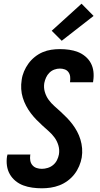

<svg xmlns="http://www.w3.org/2000/svg" viewBox="-20 -1008 540 1036"><path d="M206 8Q180 8 154.5 4.5Q129 1 106 -7.5Q83 -16 64 -31.5Q45 -47 33 -68Q21 -89 17.5 -114Q14 -139 18 -165Q19 -167 19.5 -169.5Q20 -172 20 -174H144Q144 -173 143.5 -172Q143 -171 143 -170Q141 -155 143.5 -141Q146 -127 155 -116.5Q164 -106 177.5 -101.5Q191 -97 206 -97Q221 -97 237.5 -102Q254 -107 267 -118Q280 -129 287.5 -144Q295 -159 298 -175Q302 -200 295 -223.5Q288 -247 274.5 -265.5Q261 -284 243.5 -299.5Q226 -315 209 -330.5Q192 -346 176 -362.5Q160 -379 146 -397.5Q132 -416 121 -437Q110 -458 103 -480.5Q96 -503 94.5 -527.5Q93 -552 97 -577Q100 -600 109.5 -622.5Q119 -645 133.5 -665Q148 -685 168 -701Q188 -717 210.5 -726.5Q233 -736 256.5 -739.5Q280 -743 303 -743Q329 -743 353.5 -739.5Q378 -736 400 -727.5Q422 -719 440.5 -703.5Q459 -688 470 -667.5Q481 -647 484 -622.5Q487 -598 483 -572Q483 -570 482.5 -568Q482 -566 482 -564H358Q358 -565 358 -565.5Q358 -566 358 -567Q360 -581 358.5 -594.5Q357 -608 349.5 -618.5Q342 -629 329.5 -633.5Q317 -638 303 -638Q288 -638 273 -632.5Q258 -627 246.5 -615.5Q235 -604 228.5 -589.5Q222 -575 219 -560Q215 -535 222 -511.5Q229 -488 242.5 -469.5Q256 -451 273.5 -435.5Q291 -420 308 -404.5Q325 -389 341 -372.5Q357 -356 371 -337.5Q385 -319 396 -298.5Q407 -278 414 -255Q421 -232 423 -207.5Q425 -183 421 -158Q417 -135 407 -111.5Q397 -88 381.5 -68Q366 -48 345 -32.5Q324 -17 300.5 -8Q277 1 253 4.5Q229 8 206 8ZM313 -788 259 -842 420 -988 485 -922Z"/></svg>

Font: Iosevka SS04 Extrabold Oblique
Style: Regular
Weight: 800
Italic angle: -9°
Monospace: yes
Designer: Belleve Invis
Foundry: Belleve Invis
Version: Version 19.0.0; ttfautohint (v1.8.4)